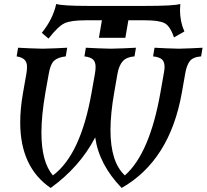

<svg xmlns="http://www.w3.org/2000/svg" viewBox="-20 -932 1037 964"><path d="M223.6 -738.3 189.9 -767.1Q246.1 -836.9 262.2 -912.1Q294.4 -902.3 423.3 -902.3H710.4Q854 -902.3 885.3 -912.1Q883.8 -896.5 883.8 -881.3Q883.8 -823.7 905.8 -773.9L853.5 -744.1Q834 -801.8 805.9 -815.9Q777.8 -830.1 709 -830.1H624.5L609.4 -742.2H476.6L491.7 -830.1H409.2Q336.4 -830.1 304.4 -815.4Q272.5 -800.8 223.6 -738.3ZM590.8 11.7Q477.1 -106 458 -242.2Q380.9 -94.2 234.4 11.7Q81.5 -92.3 81.5 -317.4Q81.5 -385.3 95.2 -463.9L112.3 -561Q115.7 -581.1 115.7 -595.7Q115.7 -620.1 103 -632.3Q90.3 -644.5 63.5 -648.9L70.8 -692.4Q127 -689 193.8 -687.5Q260.3 -689 317.4 -692.4L310.1 -648.9Q270.5 -644.5 251.7 -627.2Q232.9 -609.9 224.6 -560.5L208 -467.3Q188 -352.5 188 -265.6Q188 -118.7 245.6 -51.3Q384.8 -154.3 439.9 -467.3L456.5 -561Q460 -580.6 460 -595.7Q460 -621.6 446.8 -633.5Q433.6 -645.5 403.8 -648.9L411.1 -692.4Q468.8 -689 536.6 -687.5Q604 -689 662.6 -692.4L655.3 -648.9Q616.2 -646 596.9 -625.2Q577.6 -604.5 569.8 -561.5L553.7 -469.2Q534.7 -361.8 534.7 -279.3Q534.7 -118.2 606.9 -51.3Q731.4 -160.6 785.6 -467.8L803.7 -570.8Q806.2 -584.5 806.2 -595.7Q806.2 -622.1 793 -633.8Q779.8 -645.5 748.5 -648.9L755.9 -692.4Q812 -689 878.4 -687.5Q939.9 -689 997.1 -692.4L989.7 -648.9Q947.8 -645.5 932.4 -624.3Q917 -603 910.6 -566.4L893.1 -467.3Q833 -126.5 590.8 11.7Z"/></svg>

Font: Kelvinch
Style: Bold Italic
Weight: 700
Italic angle: -10°
Designer: Paul James Miller
Foundry: High-Logic / Made with FontCreator
Version: Version 3.30 September 23, 2016